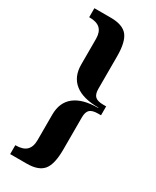

<svg xmlns="http://www.w3.org/2000/svg" viewBox="-209 -822 754 930"><g transform="rotate(30 168.5 -357.0)"><path d="M312 -332H295.9Q263.7 -332 250.2 -319.6Q236.8 -307.1 236.8 -276.9V-96.2Q236.8 -15.1 210 17.8Q183.1 50.8 117.2 50.8H24.9V1H26.9Q67.4 1 86.7 -17.6Q106 -36.1 106 -74.2V-216.8Q106 -285.2 150.9 -320.6Q195.8 -356 282.2 -356V-357.9Q195.8 -357.9 150.9 -393.3Q106 -428.7 106 -497.1V-640.1Q106 -678.2 86.7 -696.5Q67.4 -714.8 26.9 -714.8H24.9V-765.1H117.2Q183.1 -765.1 210 -732.2Q236.8 -699.2 236.8 -618.2V-437Q236.8 -406.7 250.2 -394.3Q263.7 -381.8 295.9 -381.8H312Z"/></g></svg>

Font: Moniqa Black Paragraph
Style: Regular
Weight: 900
Designer: Rajesh Rajput
Foundry: Rajesh Rajput
Version: Version 1.000